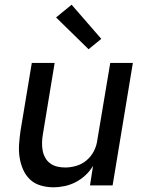

<svg xmlns="http://www.w3.org/2000/svg" viewBox="-20 -787 640 815"><path d="M206 8Q178 8 151.5 0Q125 -8 106.5 -26Q88 -44 77.5 -68.5Q67 -93 63 -120Q59 -147 61 -175Q63 -203 67 -231L115 -520H212L162 -217Q159 -200 158.5 -182.5Q158 -165 161 -148.5Q164 -132 172 -117.5Q180 -103 193 -93.5Q206 -84 222.5 -80Q239 -76 257 -76Q280 -76 304 -83Q328 -90 347.5 -106.5Q367 -123 378.5 -145.5Q390 -168 393 -192L448 -520H544L458 0H362L375 -83Q362 -61 342.5 -43Q323 -25 300.5 -13.5Q278 -2 254 3Q230 8 206 8ZM356 -578 218 -713 284 -767 410 -622Z"/></svg>

Font: Iosevka SS04 Medium Extended
Style: Italic
Weight: 500
Width: 7
Italic angle: -9°
Monospace: yes
Designer: Belleve Invis
Foundry: Belleve Invis
Version: Version 19.0.0; ttfautohint (v1.8.4)